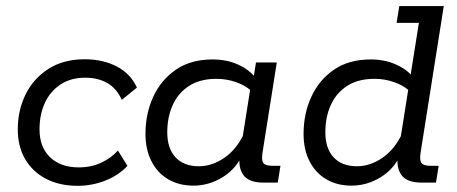

<svg xmlns="http://www.w3.org/2000/svg" viewBox="-20 -603 1508 634"><path d="M236.3 10.6Q176.7 10.6 132.3 -12.4Q87.9 -35.4 63.3 -77.2Q38.7 -119 38.7 -175.8Q38.7 -239 64.6 -291.4Q90.5 -343.9 140.1 -375.6Q189.7 -407.3 259.7 -407.3Q320.2 -407.3 365.9 -383.3Q411.7 -359.3 432.1 -313.7L382 -273.2Q366 -309.9 335.5 -328.1Q304.9 -346.4 261.3 -346.4Q213.4 -346.4 179.5 -323.8Q145.5 -301.2 128 -262.8Q110.5 -224.4 110.5 -176Q110.5 -117.3 145.3 -83.8Q180.2 -50.3 239.8 -50.3Q281.4 -50.3 314.7 -66Q348 -81.6 369.4 -106L400.7 -55.2Q371.3 -23.8 327.6 -6.6Q283.9 10.6 236.3 10.6Z M618.7 10Q571.3 10 535.6 -10.9Q499.9 -31.8 480.2 -70.4Q460.4 -108.9 460.4 -160.7Q460.4 -227.6 485.9 -283.1Q511.3 -338.7 560.6 -372.7Q609.8 -406.7 682.1 -406.7Q727.8 -406.7 764.7 -390.4Q801.6 -374.1 824.1 -346.2L816 -338.7L825.3 -396.7H894L847.1 -100.7Q842.7 -74.2 849.5 -64.9Q856.3 -55.6 878 -55.6H906.1L897.2 0H850.4Q801.6 0 783.6 -25.1Q765.6 -50.2 772.2 -92.1L776 -116L784.1 -99Q761 -45.9 715.4 -18Q669.8 10 618.7 10ZM636.8 -54Q679.8 -54 720.7 -81.8Q761.5 -109.6 787 -164.2L779 -136.6L808.3 -321.3L809.3 -303.2Q790.1 -321.1 759.2 -331.9Q728.2 -342.7 694.7 -342.7Q640.6 -342.7 604.4 -319.4Q568.2 -296 550.2 -256Q532.3 -216.1 532.3 -165.8Q532.3 -113.1 559.6 -83.5Q587 -54 636.8 -54Z M1140.7 10Q1093.3 10 1057.6 -10.9Q1021.9 -31.8 1002.2 -70.4Q982.4 -108.9 982.4 -160.7Q982.4 -227.6 1007.9 -283.1Q1033.3 -338.7 1082.6 -372.7Q1131.8 -406.7 1204.1 -406.7Q1249.8 -406.7 1286.7 -390.4Q1323.6 -374.1 1343 -349.3L1333.1 -338.3L1363.2 -527.4H1289.6L1298.5 -583H1445.4L1369.1 -100.7Q1364.7 -74.2 1371.7 -64.9Q1378.7 -55.6 1400.4 -55.6H1428.5L1419.6 0H1372.4Q1323.6 0 1305.6 -25.1Q1287.6 -50.2 1294.2 -92.1L1298 -116L1306.1 -99Q1283 -45.9 1237.4 -18Q1191.8 10 1140.7 10ZM1158.8 -54Q1201.8 -54 1242.7 -81.8Q1283.5 -109.6 1309 -164.2L1301 -136.6L1330.3 -321.3L1331.3 -303.2Q1312.1 -321.1 1281.2 -331.9Q1250.2 -342.7 1216.7 -342.7Q1162.6 -342.7 1126.4 -319.4Q1090.2 -296 1072.2 -256Q1054.3 -216.1 1054.3 -165.8Q1054.3 -113.1 1081.6 -83.5Q1109 -54 1158.8 -54Z"/></svg>

Font: Rokkitt SemiBold
Style: Italic
Weight: 600
Italic angle: -9°
Designer: Vernon Adams
Foundry: Vernon Adams
Version: Version 3.103